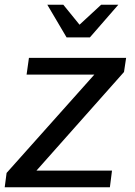

<svg xmlns="http://www.w3.org/2000/svg" viewBox="-47 -796 574 816"><path d="M480 -490 108 -71H429L420 0H-27L-19 -61L354 -479H66L76 -550H489ZM154 -776H222L291 -691L383 -776H456L335 -637H236Z"/></svg>

Font: Krub Medium
Style: Italic
Weight: 500
Italic angle: -8°
Designer: Ekaluck Peanpanawate
Foundry: Cadson Demak Co.,Ltd.
Version: Version 1.000; ttfautohint (v1.6)